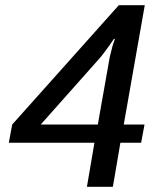

<svg xmlns="http://www.w3.org/2000/svg" viewBox="-20 -720 580 740"><path d="M315 0 344 -170H14L27 -240L438 -700H538L457 -240H537L524 -170H444L415 0ZM137 -240H357L403 -500L414 -544L423 -570H419L401 -544Q372 -504 368 -500Z"/></svg>

Font: Scada
Style: Italic
Weight: 400
Italic angle: -10°
Designer: Jovanny Lemonad
Foundry: Jovanny Lemonad
Version: Version 4.100;PS 004.100;hotconv 1.0.88;makeotf.lib2.5.64775